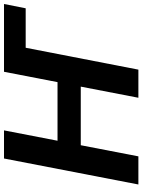

<svg xmlns="http://www.w3.org/2000/svg" viewBox="107 -836 728 983"><g transform="rotate(-90 471.5 -344.0)"><path d="M463 0 520 -295H220L163 0H19L152 -688H296L243 -414H543L596 -688H943L921 -577H719L607 0Z"/></g></svg>

Font: Libra Sans Modern
Style: Bold Italic
Weight: 700
Italic angle: -12°
Foundry: Stefan Peev, Context Ltd
Version: Version 1.000